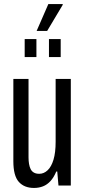

<svg xmlns="http://www.w3.org/2000/svg" viewBox="-20 -917 421 949"><path d="M148 12Q100 12 73 -18Q46 -48 46 -120V-527H121V-139Q121 -122 123.5 -107Q126 -92 131.5 -81Q137 -70 147.5 -64Q158 -58 174 -58Q197 -58 215.5 -75.5Q234 -93 244.5 -128Q255 -163 255 -216V-527H330V0H269L263 -69H258Q246 -40 229.5 -22Q213 -4 192.5 4Q172 12 148 12ZM102 -635V-724H160V-635ZM222 -635V-724H280V-635ZM161 -764 219 -897H290V-893L213 -764Z"/></svg>

Font: Archivo ExtraCondensed
Style: Regular
Weight: 400
Width: 2
Designer: Hector Gatti
Foundry: Omnibus-Type
Version: Version 2.001